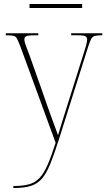

<svg xmlns="http://www.w3.org/2000/svg" viewBox="-20 -703 539 963"><path d="M47 230Q94 230 125 221.5Q156 213 178 190Q200 167 218.5 124.5Q237 82 259 13L81 -473Q71 -498 65 -509.5Q59 -521 47.5 -523.5Q36 -526 11 -526H9V-536H172V-526H153Q120 -526 111 -521Q102 -516 102 -505Q102 -496 108.5 -477.5Q115 -459 129 -423L197 -231Q219 -166 239.5 -111Q260 -56 271 -25Q280 -54 292 -93.5Q304 -133 320 -182L399 -433Q407 -457 412 -475.5Q417 -494 417 -505Q417 -515 409.5 -520.5Q402 -526 370 -526H337V-536H493V-526H489Q466 -526 454.5 -522.5Q443 -519 436.5 -506Q430 -493 421 -465L274 1Q251 73 232 119.5Q213 166 190.5 192.5Q168 219 134.5 229.5Q101 240 48 240H47ZM128 -663V-683H392V-663Z"/></svg>

Font: Noto Serif Display SemiCondensed Thin
Style: Regular
Weight: 100
Width: 4
Designer: Monotype Design Team
Foundry: Monotype Imaging Inc.
Version: Version 2.009